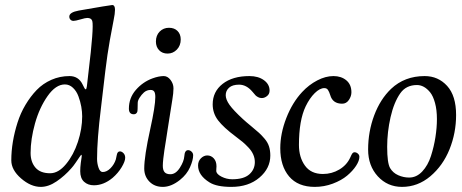

<svg xmlns="http://www.w3.org/2000/svg" viewBox="-20 -730 1837 763"><path d="M24.9 -92.8Q24.9 -128.9 31.2 -167Q37.6 -205.1 49.6 -242.7Q61.5 -280.3 81.3 -313.5Q101.1 -346.7 125.7 -372.3Q150.4 -397.9 184.1 -412.8Q217.8 -427.7 256.3 -427.7Q292.5 -427.7 308.6 -393.6Q316.9 -375 320.3 -375Q323.7 -375 325.2 -386.7L331.5 -441.4Q353.5 -622.6 346.7 -646.5Q343.3 -658.7 326.7 -658.7Q319.3 -658.7 299.6 -652.8Q279.8 -647 272 -647Q264.6 -647 260 -651.9Q255.4 -656.7 255.4 -664.1Q255.4 -681.2 293 -688Q419.4 -710 425.8 -710Q437 -710 437 -691.4Q437 -676.3 431.6 -650.4Q426.3 -624.5 416.5 -570.1Q406.7 -515.6 398.4 -446.8L381.3 -301.8Q365.7 -175.8 365.7 -98.6Q365.7 -80.6 371.6 -63.5Q377.4 -46.4 388.2 -46.4Q404.3 -46.4 419.2 -61.5Q434.1 -76.7 440.4 -96.7Q441.9 -101.1 443.8 -112.8Q446.3 -128.4 456.5 -128.4Q463.9 -128.4 470.7 -121.3Q477.5 -114.3 477.5 -103Q477.5 -88.9 463.4 -65.4Q449.2 -42 427.7 -23.4Q392.1 6.3 353 6.3Q329.6 6.3 314.2 -7.6Q298.8 -21.5 298.8 -49.8Q298.8 -64.5 301 -82.3Q303.2 -100.1 304.4 -106Q305.7 -111.8 303.7 -115.2Q302.2 -115.2 296.1 -106.2Q290 -97.2 280.5 -83.3Q271 -69.3 263.7 -61.5Q237.3 -31.2 205.1 -9.3Q172.9 12.7 142.1 12.7Q102.5 12.7 63.7 -21Q24.9 -54.7 24.9 -92.8ZM179.2 -41.5Q212.4 -41.5 242.4 -77.9Q272.5 -114.3 289.6 -166.3Q306.6 -218.3 306.6 -267.6Q306.6 -285.6 303 -306.2Q299.3 -326.7 291.7 -347.2Q284.2 -367.7 270 -381.1Q255.9 -394.5 237.8 -394.5Q201.7 -394.5 169.2 -348.4Q136.7 -302.2 119.1 -239.5Q101.6 -176.8 101.6 -122.1Q101.6 -86.4 120.8 -64Q140.1 -41.5 179.2 -41.5Z M599.6 -564.9Q599.6 -589.4 614.5 -604.5Q629.4 -619.6 651.4 -619.6Q672.9 -619.6 685.5 -606.9Q698.2 -594.2 698.2 -573.2Q698.2 -548.8 682.9 -533Q667.5 -517.1 646 -517.1Q625 -517.1 612.3 -530.5Q599.6 -543.9 599.6 -564.9ZM577.1 -217.3Q597.2 -308.6 597.2 -344.2Q597.2 -359.9 592.8 -366.2Q588.4 -372.6 578.6 -372.6Q563.5 -372.6 552.2 -362.8Q542 -353.5 534.7 -341.8Q527.3 -330.1 527.3 -321.3Q527.3 -290 525.4 -285.2Q521.5 -275.9 511.7 -275.9Q492.2 -275.9 492.2 -298.3Q492.2 -340.8 519.8 -372.6Q547.4 -404.3 585.9 -418.5Q610.8 -427.7 630.9 -427.7Q646 -427.7 657.7 -412.4Q669.4 -397 669.4 -378.9Q669.4 -369.1 668.2 -357.9Q667 -346.7 665 -334.7Q663.1 -322.8 657.5 -287.4Q651.9 -252 646 -214.4Q644 -200.2 639.9 -174.6Q635.7 -148.9 633.3 -133.1Q630.9 -117.2 628.9 -99.4Q627 -81.5 627 -71.3Q627 -54.2 634 -45.9Q641.1 -37.6 657.2 -37.6Q678.2 -37.6 694.6 -63Q710.9 -88.4 712.4 -108.9Q713.9 -133.3 727.5 -133.3Q734.9 -133.3 741.2 -127.4Q747.6 -121.6 747.6 -112.8Q747.6 -93.8 735.1 -65.4Q722.7 -37.1 695.3 -15.1Q660.6 12.7 627 12.7Q594.2 12.7 573.7 -8.3Q553.2 -29.3 553.2 -60.5Q553.2 -108.9 577.1 -217.3Z M840.3 -68.8Q840.3 -66.4 839.8 -61Q839.4 -55.7 839.4 -51.3Q839.4 -38.6 859.9 -28.1Q880.4 -17.6 902.8 -17.6Q948.7 -17.6 970.7 -37.1Q992.7 -56.6 992.7 -85.9Q992.7 -101.6 986.3 -116Q980 -130.4 967.3 -143.8Q954.6 -157.2 944.1 -166Q933.6 -174.8 916.5 -187.5Q868.2 -223.6 846.7 -251.7Q825.2 -279.8 825.2 -315.4Q825.2 -365.7 864.7 -396.7Q904.3 -427.7 971.2 -427.7Q1006.3 -427.7 1028.8 -411.4Q1051.3 -395 1051.3 -370.1Q1051.3 -356.4 1041.3 -348.4Q1031.2 -340.3 1020.5 -340.3Q1012.2 -340.3 1005.9 -343.8Q999.5 -347.2 995.8 -350.8Q992.2 -354.5 983.4 -365.2Q959.5 -393.6 930.2 -393.6Q903.8 -393.6 890.4 -381.6Q877 -369.6 877 -351.6Q877 -334.5 892.3 -313Q907.7 -291.5 944.8 -257.3Q957.5 -245.6 978 -228.8Q998.5 -211.9 1009.3 -202.1Q1020 -192.4 1032 -178.2Q1043.9 -164.1 1049.1 -147.9Q1054.2 -131.8 1054.2 -111.8Q1054.2 -61 1011 -24.2Q967.8 12.7 899.4 12.7Q841.3 12.7 813 -4.9Q767.1 -33.2 767.1 -72.3Q767.1 -89.8 778.6 -101.1Q790 -112.3 803.7 -112.3Q818.8 -112.3 829.6 -100.6Q840.3 -88.9 840.3 -68.8Z M1305.2 -427.7Q1335.9 -427.7 1356.2 -410.9Q1376.5 -394 1376.5 -363.3Q1376.5 -347.7 1366.5 -332.8Q1356.4 -317.9 1339.8 -317.9Q1302.2 -317.9 1292.5 -351.6Q1288.1 -365.7 1283.2 -372.8Q1278.3 -379.9 1269 -379.9Q1251 -379.9 1230.7 -359.9Q1210.4 -339.8 1194.8 -307.6Q1168 -252 1168 -153.8Q1168 -105 1191.9 -71.8Q1215.8 -38.6 1263.2 -38.6Q1298.8 -38.6 1328.6 -56.4Q1358.4 -74.2 1372.1 -104.5Q1377 -116.2 1380.4 -120.6Q1383.8 -125 1388.7 -125Q1396 -125 1402.1 -119.6Q1408.2 -114.3 1408.2 -106.9Q1408.2 -91.3 1395 -71Q1381.8 -50.8 1359.4 -32Q1336.9 -13.2 1302.5 -0.2Q1268.1 12.7 1231 12.7Q1164.1 12.7 1128.9 -28.8Q1093.8 -70.3 1093.8 -141.1Q1093.8 -199.2 1117.7 -260.7Q1141.6 -322.3 1180.7 -364.3Q1207.5 -393.1 1240.7 -410.4Q1273.9 -427.7 1305.2 -427.7Z M1442.9 -135.7Q1442.9 -207 1467 -271.5Q1491.2 -335.9 1534.2 -377Q1587.9 -427.7 1667.5 -427.7Q1721.2 -427.7 1756.8 -388.7Q1792.5 -349.6 1792.5 -272.9Q1792.5 -201.7 1766.4 -136.7Q1740.2 -71.8 1690.2 -29.5Q1640.1 12.7 1577.6 12.7Q1520 12.7 1481.4 -29.3Q1442.9 -71.3 1442.9 -135.7ZM1606 -24.4Q1635.3 -24.4 1658 -48.6Q1680.7 -72.8 1692.6 -110.1Q1704.6 -147.5 1710.4 -185.1Q1716.3 -222.7 1716.3 -256.8Q1716.3 -293.5 1708.7 -321Q1701.2 -348.6 1689.2 -363.3Q1677.2 -377.9 1664.1 -385Q1650.9 -392.1 1637.2 -392.1Q1593.8 -392.1 1570.8 -359.4Q1545.4 -323.2 1532 -264.2Q1518.6 -205.1 1518.6 -146.5Q1518.6 -82 1530.3 -62Q1541.5 -43 1562.5 -33.7Q1583.5 -24.4 1606 -24.4Z"/></svg>

Font: Cooper*
Style: Italic
Weight: 400
Italic angle: -7°
Designer: Owen Earl
Foundry: indestructible type*
Version: Version 0.001